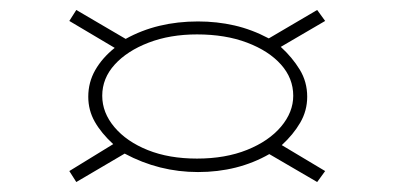

<svg xmlns="http://www.w3.org/2000/svg" viewBox="-20 -538 790 385"><path d="M133 -173 119 -195 207 -249Q183 -271 170 -294Q157 -317 157 -344Q157 -373 171 -397.5Q185 -422 210 -442L119 -496L133 -518L232 -460Q295 -495 377 -495Q415 -495 450 -487Q485 -479 519 -461L616 -518L632 -496L543 -444Q566 -423 581 -398.5Q596 -374 596 -344Q596 -316 582 -292Q568 -268 545 -247L632 -195L616 -173L520 -229Q457 -193 377 -193Q299 -193 230 -230ZM375 -220Q432 -220 475.5 -237.5Q519 -255 543.5 -284Q568 -313 568 -346Q568 -381 543.5 -408.5Q519 -436 475.5 -452.5Q432 -469 375 -469Q321 -469 278 -452.5Q235 -436 210 -408.5Q185 -381 185 -346Q185 -312 209.5 -283Q234 -254 276.5 -237Q319 -220 375 -220Z"/></svg>

Font: Inconsolata ExtraExpanded ExtraLight
Style: Regular
Weight: 200
Width: 8
Monospace: yes
Designer: Raph Levien, Cyreal, Brenton Simpson
Foundry: Raph Levien, Cyreal, Google
Version: Version 3.100; ttfautohint (v1.8.4.7-5d5b)